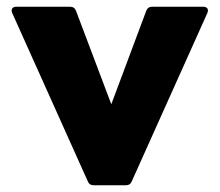

<svg xmlns="http://www.w3.org/2000/svg" viewBox="-20 -551 653 571"><path d="M354 0C363 0 369 -4 372 -12L597 -513C601 -524 596 -531 584 -531H433C424 -531 418 -527 415 -519L311 -241L206 -519C203 -527 197 -531 188 -531H29C17 -531 12 -524 16 -513L241 -12C244 -4 250 0 259 0Z"/></svg>

Font: LINE Seed Sans TH ExtraBold
Style: Regular
Weight: 800
Designer: Dalton Maag Ltd | Thai characters by Cadson Demak Co.,Ltd.
Foundry: Dalton Maag Ltd
Version: Version 1.003